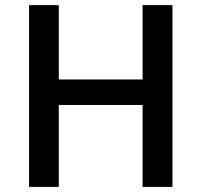

<svg xmlns="http://www.w3.org/2000/svg" viewBox="-20 -734 791 754"><path d="M657.2 -713.9H540V-421.9H210.9V-713.9H94.2V0H210.9V-321.8H540V0H657.2Z"/></svg>

Font: Samim Medium
Style: Regular
Weight: 500
Foundry: DejaVu fonts team - Redesigned by Saber Rastikerdar
Version: Version 4.0.5